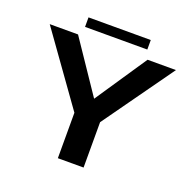

<svg xmlns="http://www.w3.org/2000/svg" viewBox="-136 -917 1048 1052"><g transform="rotate(20 388.0 -391.0)"><path d="M310 0H460V-264.5L753 -675H587.5L385.5 -374.5H385L182 -675H17L310 -265ZM204 -727H567V-782.5H204Z"/></g></svg>

Font: Anybody SemiExpanded SemiBold
Style: Regular
Weight: 600
Width: 6
Designer: Tyler Finck
Foundry: Etcetera Type Company
Version: Version 1.113;gftools[0.9.25]